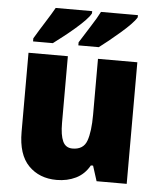

<svg xmlns="http://www.w3.org/2000/svg" viewBox="-54 -813 723 870"><g transform="rotate(5 307.0 -378.0)"><path d="M554 -553V0H417L395 -69H385Q362 -28 323 -9Q284 10 236 10Q157 10 108 -40Q59 -90 59 -193V-553H238V-249Q238 -194 251 -166Q264 -138 295 -138Q345 -138 360 -180Q375 -222 375 -299V-553ZM538 -756Q530 -742 511 -722.5Q492 -703 467 -681.5Q442 -660 417.5 -640Q393 -620 374 -606H281V-620Q305 -659 330.5 -698.5Q356 -738 370 -766H538ZM330 -756Q323 -742 304 -722.5Q285 -703 260 -681.5Q235 -660 210 -640.5Q185 -621 165 -606H75V-620Q98 -659 123.5 -699Q149 -739 164 -766H330Z"/></g></svg>

Font: Noto Sans Hebrew SemiCondensed Black
Style: Regular
Weight: 900
Width: 4
Designer: Ben Nathan
Foundry: Google LLC
Version: Version 3.001; ttfautohint (v1.8.4.7-5d5b)